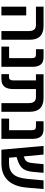

<svg xmlns="http://www.w3.org/2000/svg" viewBox="1023 -1661 638 2724"><g transform="rotate(90 1342.0 -299.0)"><path d="M421 0H544V-400C544 -533 479 -598 347 -598H75V-490H334C392 -490 421 -460 421 -383ZM75 0H198V-352H75Z M641 0H928V-444C928 -548 881 -598 795 -598H678V-490H756C791 -490 805 -471 805 -429V-109H641Z M1244 -174V-490H1356C1414 -490 1443 -460 1443 -383V0H1566V-400C1566 -533 1501 -598 1369 -598H1034V-490H1121V-171C1121 -129 1107 -108 1078 -108H1032V0H1101C1201 0 1244 -57 1244 -174Z M1663 0H1950V-444C1950 -548 1903 -598 1817 -598H1700V-490H1778C1813 -490 1827 -471 1827 -429V-109H1663Z M2642 -360 2662 -598H2539L2518 -369C2502 -186 2435 -108 2292 -108H2218L2208 -215L2244 -227C2382 -269 2408 -338 2420 -463L2432 -598H2309L2296 -461C2288 -374 2273 -343 2222 -326L2199 -318L2173 -598H2050L2104 0H2299C2535 0 2625 -164 2642 -360Z"/></g></svg>

Font: Noto Sans Hebrew SemiCondensed Semi
Style: Regular
Weight: 600
Width: 4
Designer: Monotype Design Team
Foundry: Monotype Imaging Inc.
Version: Version 1.902